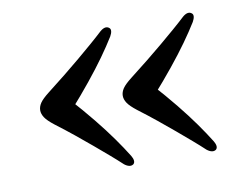

<svg xmlns="http://www.w3.org/2000/svg" viewBox="-52 -494 657 513"><g transform="rotate(-10 277.0 -238.0)"><path d="M52 -238Q52 -248 58.5 -257.8Q65 -267.5 83 -281.5Q109.5 -302 132.5 -320.5Q155.5 -339 176 -356.2Q196.5 -373.5 214.5 -389Q232.5 -404.5 247.5 -418.5Q254.5 -424.5 260.8 -425.8Q267 -427 272 -423Q276 -420 275.5 -414Q275 -408 270.5 -400Q256 -376.5 236.5 -349.2Q217 -322 191.5 -290.5Q166 -259 134 -223V-253Q166 -217.5 191.5 -186Q217 -154.5 236.5 -127Q256 -99.5 270.5 -76Q275 -68.5 275.5 -62.5Q276 -56.5 272 -53Q267 -49.5 260.8 -50.8Q254.5 -52 247.5 -57.5Q232.5 -71.5 214.5 -87Q196.5 -102.5 176 -119.8Q155.5 -137 132.5 -155.8Q109.5 -174.5 83 -194.5Q65 -208.5 58.5 -218.5Q52 -228.5 52 -238ZM276 -238Q276 -248 282.5 -257.8Q289 -267.5 307 -281.5Q333.5 -302 356.5 -320.5Q379.5 -339 400 -356.2Q420.5 -373.5 438.5 -389Q456.5 -404.5 471.5 -418.5Q478.5 -424.5 484.8 -425.8Q491 -427 496 -423Q500 -420 499.5 -414Q499 -408 494.5 -400Q480 -376.5 460.5 -349.2Q441 -322 415.5 -290.5Q390 -259 358 -223V-253Q390 -217.5 415.5 -186Q441 -154.5 460.5 -127Q480 -99.5 494.5 -76Q499 -68.5 499.5 -62.5Q500 -56.5 496 -53Q491 -49.5 484.8 -50.8Q478.5 -52 471.5 -57.5Q456.5 -71.5 438.5 -87Q420.5 -102.5 400 -119.8Q379.5 -137 356.5 -155.8Q333.5 -174.5 307 -194.5Q289 -208.5 282.5 -218.5Q276 -228.5 276 -238Z"/></g></svg>

Font: Fraunces
Style: Regular
Weight: 400
Version: Version 1.000;[b76b70a41]